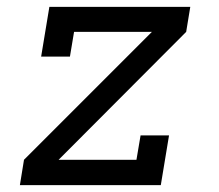

<svg xmlns="http://www.w3.org/2000/svg" viewBox="-20 -540 640 560"><path d="M38 0 50 -74 423 -447H196L184 -375H100L124 -520H535L523 -447L151 -74H378L390 -145H473L449 0Z"/></svg>

Font: Iosevka Etoile Oblique
Style: Regular
Weight: 400
Italic angle: -9°
Designer: Belleve Invis
Foundry: Belleve Invis
Version: Version 15.5.2; ttfautohint (v1.8.4)